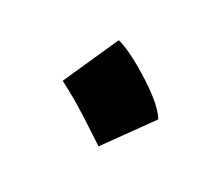

<svg xmlns="http://www.w3.org/2000/svg" viewBox="-46 -452 379 329"><g transform="rotate(-30 143.5 -287.5)"><path d="M82.5 -223.1Q86.4 -288.1 86.4 -312.3Q86.4 -336.4 85.4 -351.1L203.6 -363.3Q209 -342.8 209 -309.6Q209 -238.8 194.3 -211.9Z"/></g></svg>

Font: Passero One
Style: Regular
Weight: 400
Designer: Viktoriya Grabowska
Foundry: Viktoriya Grabowska
Version: Version 1.003